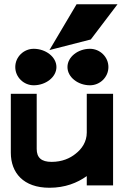

<svg xmlns="http://www.w3.org/2000/svg" viewBox="-20 -874 590 905"><path d="M408 -688 534 -854H341L213 -638ZM404 -472C451 -472 491 -510 491 -558C491 -606 451 -644 404 -644C348 -644 298 -606 298 -558C298 -510 348 -472 404 -472ZM139 -472C195 -472 246 -510 246 -558C246 -606 195 -644 139 -644C92 -644 52 -606 52 -558C52 -510 92 -472 139 -472ZM31 -154C31 -60 90 11 213 11C287 11 344 -12 389 -44V0H513V-432H389V-249C389 -206 366 -172 336 -149C310 -128 273 -111 223 -111C175 -111 153 -131 153 -172V-432H31Z"/></svg>

Font: Charger
Style: Hemi
Weight: 900
Designer: Jasper
Foundry: Cannot Into Space Fonts
Version: Version 0.99